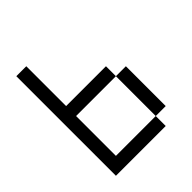

<svg xmlns="http://www.w3.org/2000/svg" viewBox="-176 -739 852 852"><g transform="rotate(-45 250.0 -312.5)"><path d="M62.5 -625Q62.5 -625 62.5 0H375V-62.5H125Q125 -62.5 125 -312.5H375Q375 -312.5 375 -62.5H437.5Q437.5 -62.5 437.5 -312.5H375V-375H125Q125 -375 125 -625Z"/></g></svg>

Font: Unifont
Style: Regular
Weight: 500
Version: Version 13.0.05